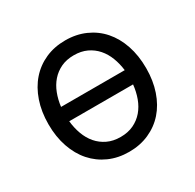

<svg xmlns="http://www.w3.org/2000/svg" viewBox="-128 -692 854 842"><g transform="rotate(-30 298.5 -271.0)"><path d="M298.3 11.4Q242.9 11.4 197.4 -8.9Q152 -29.1 119.5 -65.9Q87 -102.6 69.1 -154.7Q51.1 -206.7 51.1 -269.9Q51.1 -333.8 69.1 -386Q87 -438.2 119.5 -475.1Q152 -512.1 197.4 -532.3Q242.9 -552.6 298.3 -552.6Q353.7 -552.6 399.3 -532.3Q445 -512.1 477.5 -475.1Q509.9 -438.2 527.7 -386Q545.5 -333.8 545.5 -269.9Q545.5 -206.7 527.7 -154.7Q509.9 -102.6 477.5 -65.9Q445 -29.1 399.3 -8.9Q353.7 11.4 298.3 11.4ZM298.3 -63.9Q335.9 -63.9 364.5 -77.6Q393.1 -91.3 413.2 -114.7Q433.2 -138.1 444.8 -169.6Q456.3 -201 459.9 -236.5H136.7Q140.3 -201 151.8 -169.6Q163.4 -138.1 183.4 -114.7Q203.5 -91.3 232.1 -77.6Q260.7 -63.9 298.3 -63.9ZM459.5 -308.9Q455.3 -343.8 443.5 -374.3Q431.8 -404.8 411.8 -427.7Q391.7 -450.6 363.5 -464Q335.2 -477.3 298.3 -477.3Q261.4 -477.3 233.1 -464Q204.9 -450.6 184.8 -427.7Q164.8 -404.8 153.1 -374.3Q141.3 -343.8 137.1 -308.9Z"/></g></svg>

Font: Fast_Sans
Style: Regular
Weight: 400
Designer: Rasmus Andersson
Foundry: rsms
Version: Version 3.018;git-588b23468